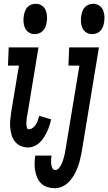

<svg xmlns="http://www.w3.org/2000/svg" viewBox="-20 -770 571 1013"><path d="M466 -590Q449 -590 435 -599Q421 -608 414.5 -623Q408 -638 407 -655Q406 -672 409 -689Q411 -701 415.5 -712.5Q420 -724 428.5 -733Q437 -742 449 -746Q461 -750 472 -750Q489 -750 503 -741Q517 -732 523.5 -717Q530 -702 531 -685Q532 -668 529 -651Q527 -639 522.5 -627.5Q518 -616 509.5 -607Q501 -598 489 -594Q477 -590 466 -590ZM163 -590Q146 -590 132 -599Q118 -608 111.5 -623Q105 -638 104 -655Q103 -672 106 -689Q108 -701 112.5 -712.5Q117 -724 125.5 -733Q134 -742 145.5 -746Q157 -750 169 -750Q186 -750 200 -741Q214 -732 220.5 -717Q227 -702 228 -685Q229 -668 226 -651Q224 -639 219.5 -627.5Q215 -616 206 -607Q197 -598 185.5 -594Q174 -590 163 -590ZM268 223Q248 223 229.5 217Q211 211 197.5 198Q184 185 176.5 167.5Q169 150 165.5 130.5Q162 111 162.5 91Q163 71 166 51H252Q250 62 249.5 73.5Q249 85 250 95.5Q251 106 256 116.5Q261 127 272 127Q282 127 290 118Q298 109 303 99Q308 89 311.5 79Q315 69 317.5 58.5Q320 48 322.5 37.5Q325 27 326 17L399 -424H341L345 -520H502L411 32Q407 53 402 73.5Q397 94 389.5 114Q382 134 371 153Q360 172 344.5 188.5Q329 205 309 214Q289 223 268 223ZM128 8Q107 8 89 0Q71 -8 59 -23Q47 -38 41.5 -57Q36 -76 34 -96Q32 -116 34 -136.5Q36 -157 39 -178L80 -424H22L26 -520H183L124 -162Q122 -156 121.5 -149Q121 -142 120 -135Q119 -128 119 -121.5Q119 -115 119.5 -108.5Q120 -102 122.5 -95Q125 -88 132 -88Q143 -88 153.5 -96Q164 -104 170 -114.5Q176 -125 180 -136Q184 -147 187 -159L250 -140Q246 -124 241 -108Q236 -92 228.5 -76Q221 -60 211.5 -45Q202 -30 189.5 -18Q177 -6 160.5 1Q144 8 128 8Z"/></svg>

Font: Iosevka Gothic
Style: Bold Italic
Weight: 700
Italic angle: -9°
Monospace: yes
Designer: Belleve Invis
Foundry: Belleve Invis
Version: Version 15.5.1; ttfautohint (v1.8.4)